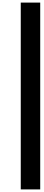

<svg xmlns="http://www.w3.org/2000/svg" viewBox="-20 -1082 343 1480"><path d="M140 378V-1062H290V378Z"/></svg>

Font: Overpass Black
Style: Italic
Weight: 900
Italic angle: -10°
Designer: Delve Withrington, Dave Bailey, Thomas Jockin
Foundry: Delve Fonts LLC
Version: Version 4.000